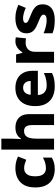

<svg xmlns="http://www.w3.org/2000/svg" viewBox="960 -1760 810 2769"><g transform="rotate(-90 1364.5 -375.0)"><path d="M312.1 10Q232.4 10 172.5 -19.7Q112.6 -49.3 79.4 -111.7Q46.2 -174 46.2 -271.1Q46.2 -371.4 82.6 -434.4Q119 -497.4 181.5 -527.4Q244.1 -557.5 324.2 -557.5Q371.9 -557.5 415 -547.3Q458 -537.1 492.2 -519.7L445.6 -400.9Q414.9 -413.9 384.6 -422.6Q354.2 -431.3 323.5 -431.3Q286.4 -431.3 260.2 -413.7Q233.9 -396 220.3 -360.8Q206.7 -325.6 206.7 -272.1Q206.7 -218.8 220.6 -184.6Q234.6 -150.4 260.5 -133.8Q286.4 -117.2 322.6 -117.2Q364.6 -117.2 403.5 -128.9Q442.3 -140.6 476.4 -160.3V-32.5Q444.7 -13.1 405.1 -1.5Q365.5 10 312.1 10Z M749.6 -614.5Q749.6 -567.2 747.1 -532.4Q744.6 -497.5 742.6 -477.5H750.6Q768.3 -506.2 791.9 -523.5Q815.6 -540.8 844.9 -549Q874.2 -557.1 907.5 -557.1Q965.8 -557.1 1009.6 -536.3Q1053.4 -515.5 1078.5 -471.4Q1103.5 -427.4 1103.5 -356.4V0H945.7V-315.4Q945.7 -373.6 925.5 -402.9Q905.3 -432.2 862.1 -432.2Q819.7 -432.2 795.1 -411.4Q770.5 -390.6 760.1 -351.2Q749.6 -311.7 749.6 -254.1V0H592.2V-760H749.6Z M1480.5 -557.5Q1557.6 -557.5 1613.2 -528.8Q1668.7 -500.2 1698.6 -444.6Q1728.5 -389.1 1728.5 -308V-233.5H1379Q1381 -174.8 1416 -140.5Q1451.1 -106.1 1516.3 -106.1Q1568 -106.1 1609.8 -115.9Q1651.7 -125.8 1696.4 -146.5V-29Q1656 -9 1611 0.5Q1565.9 10 1499.5 10Q1418.1 10 1354.9 -20Q1291.7 -50 1255.4 -112.5Q1219.2 -175 1219.2 -270.1Q1219.2 -366.2 1252.1 -429.8Q1285 -493.5 1343.9 -525.5Q1402.8 -557.5 1480.5 -557.5ZM1484.9 -446.4Q1441.4 -446.4 1414.4 -419Q1387.3 -391.7 1382.3 -337.2H1581.9Q1581.9 -369 1570.9 -393.3Q1559.9 -417.5 1538.5 -431.9Q1517.1 -446.4 1484.9 -446.4Z M2151.8 -557.5Q2167.5 -557.5 2184.6 -555.6Q2201.8 -553.8 2211.4 -551.5L2196.4 -403.7Q2185.4 -406.1 2170.6 -408.1Q2155.8 -410.1 2133.7 -410.1Q2111.4 -410.1 2088.5 -403.5Q2065.5 -396.9 2045.9 -381.8Q2026.3 -366.7 2014.4 -341.1Q2002.6 -315.5 2002.6 -276.6V0H1845.2V-547.5H1964.4L1987.8 -456.2H1995.2Q2010.9 -484.2 2034.9 -507.3Q2058.9 -530.5 2088.9 -544Q2118.8 -557.5 2151.8 -557.5Z M2687 -162.8Q2687 -110.8 2662.7 -71.8Q2638.3 -32.7 2588 -11.4Q2537.6 10 2459.5 10Q2401.5 10 2356.9 2.7Q2312.4 -4.6 2269.9 -22V-151.2Q2316.1 -129.8 2367.3 -118.3Q2418.5 -106.8 2454.8 -106.8Q2498.2 -106.8 2518.1 -118.6Q2538 -130.3 2538 -151.5Q2538 -166.1 2527.6 -177.3Q2517.3 -188.6 2490.8 -201.3Q2464.3 -213.9 2415.4 -233.2Q2367.4 -252.5 2334.8 -274.2Q2302.2 -295.9 2285.6 -326.3Q2268.9 -356.6 2268.9 -401.3Q2268.9 -478.1 2329.2 -517.8Q2389.4 -557.5 2488.1 -557.5Q2541.2 -557.5 2587.4 -546.3Q2633.6 -535.1 2680.7 -514L2635.9 -408.3Q2597.2 -425.7 2556.8 -436.4Q2516.4 -447 2486.8 -447Q2454.4 -447 2436.7 -437.3Q2419 -427.5 2419 -410.3Q2419 -396.4 2428.9 -386Q2438.9 -375.5 2465 -364.1Q2491.2 -352.6 2538.8 -333.3Q2587.8 -314.3 2620.7 -292.6Q2653.7 -270.9 2670.3 -240.4Q2687 -209.9 2687 -162.8Z"/></g></svg>

Font: Noto Sans Oriya
Style: Regular
Weight: 400
Designer: Amélie Bonet and Sol Matas
Foundry: Google LLC
Version: Version 2.006